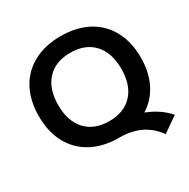

<svg xmlns="http://www.w3.org/2000/svg" viewBox="-192 -914 1208 1228"><g transform="rotate(-30 412.0 -300.5)"><path d="M415 10Q300 10 215 -35.5Q130 -81 84.5 -165.5Q39 -250 39 -365Q39 -480 84.5 -564.5Q130 -649 215 -694.5Q300 -740 415 -740Q531 -740 616 -694.5Q701 -649 746.5 -564.5Q792 -480 792 -365Q792 -259 752 -178Q712 -97 637 -50V-48Q735 -10 797 61L685 139Q637 73 571 41.5Q505 10 415 10ZM415 -113Q525 -113 586.5 -179.5Q648 -246 648 -365Q648 -484 586.5 -550.5Q525 -617 415 -617Q305 -617 243.5 -550.5Q182 -484 182 -365Q182 -246 243.5 -179.5Q305 -113 415 -113Z"/></g></svg>

Font: Enso
Style: Bold
Weight: 700
Designer: Coji Morishita
Foundry: UNDERFOREST DESIGN
Version: Version 1.000